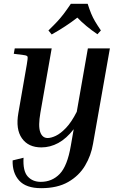

<svg xmlns="http://www.w3.org/2000/svg" viewBox="-20 -760 635 1003"><path d="M466 -9Q456 52 424.5 105Q393 158 336.5 190.5Q280 223 195 223Q116 223 80 183Q44 143 46 78L103 64Q99 133 124.5 161.5Q150 190 193 190Q252 190 292 148.5Q332 107 350 1L365 -85Q327 -36 284.5 -13Q242 10 196 10Q128 10 94.5 -37.5Q61 -85 76 -170L120 -423Q126 -457 124 -463.5Q122 -470 106 -472L52 -479L57 -507H250L191 -171Q179 -102 190 -70.5Q201 -39 229 -39Q247 -39 271.5 -50.5Q296 -62 324.5 -91.5Q353 -121 381 -176L439 -507H554ZM489 -581Q458 -602 431.5 -624Q405 -646 384 -668Q356 -646 321 -623Q286 -600 250 -580L233 -601Q262 -629 280 -648.5Q298 -668 313.5 -688.5Q329 -709 350 -740H438Q448 -709 456.5 -688.5Q465 -668 476.5 -648.5Q488 -629 507 -601Z"/></svg>

Font: Inria Serif
Style: Bold Italic
Weight: 700
Italic angle: -10°
Designer: Black Foundry Team
Foundry: Black Foundry
Version: Version 1.000; ttfautohint (v1.8.3)